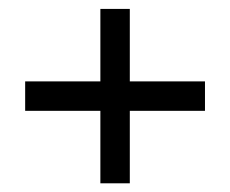

<svg xmlns="http://www.w3.org/2000/svg" viewBox="-20 -477 521 435"><path d="M274.1 -61.7H207.4V-225.9H37V-292.6H207.4V-456.8H274.1V-292.6H444.4V-225.9H274.1Z"/></svg>

Font: Slabo 27px
Style: Regular
Weight: 400
Version: Version 1.02 Build 003a